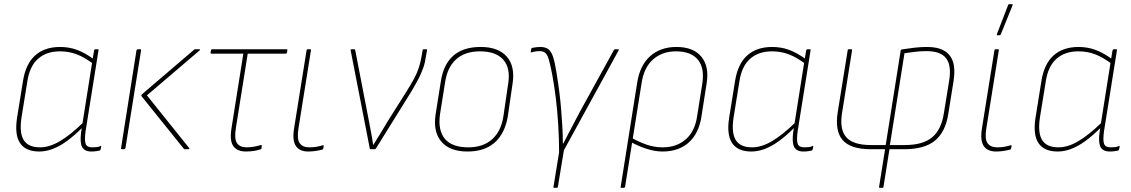

<svg xmlns="http://www.w3.org/2000/svg" viewBox="-20 -715 5417 920"><path d="M168 11Q103 11 76 -29.5Q49 -70 62 -152L90 -326Q103 -409 148.5 -449.5Q194 -490 268 -490Q312 -490 350.5 -475.5Q389 -461 431 -430L427 -409Q384 -441 347 -455Q310 -469 267 -469Q203 -469 162.5 -433.5Q122 -398 111 -325L83 -152Q72 -79 93.5 -44Q115 -9 172 -9Q217 -9 267 -38.5Q317 -68 379 -128L375 -104Q336 -65 301 -39.5Q266 -14 233 -1.5Q200 11 168 11ZM418 11Q385 11 373.5 -10.5Q362 -32 369 -84L373 -108L374 -116L422 -419L423 -426L431 -474Q433 -479 437 -479H449Q453 -479 452 -474L390 -86Q384 -42 390.5 -25.5Q397 -9 421 -9Q433 -9 442.5 -10Q452 -11 461 -15Q466 -17 465 -12L462 1Q461 6 455 7Q449 8 439.5 9.5Q430 11 418 11Z M865 0Q862 0 861 -2L659 -253Q655 -257 660 -263L909 -476Q911 -479 915 -479H936Q938 -479 938.5 -477.5Q939 -476 937 -474L684 -258L887 -5Q888 -3 887 -1.5Q886 0 884 0ZM564 0Q558 0 560 -5L634 -474Q636 -479 640 -479H651Q657 -479 656 -474L581 -5Q579 0 575 0Z M1158 11Q1130 11 1112 -1Q1094 -13 1088.5 -37Q1083 -61 1089 -99L1146 -458H993Q988 -458 989 -464L991 -473Q992 -479 996 -479H1354Q1358 -479 1357 -474L1355 -463Q1354 -458 1349 -458H1167L1110 -100Q1102 -50 1115.5 -29.5Q1129 -9 1162 -9Q1179 -9 1196 -12Q1213 -15 1230 -20Q1235 -22 1234 -15L1233 -4Q1232 -1 1230.5 -0.5Q1229 0 1227 1Q1216 5 1197.5 8Q1179 11 1158 11Z M1457 11Q1416 11 1398 -15Q1380 -41 1389 -99L1449 -474Q1450 -479 1454 -479H1465Q1471 -479 1470 -474L1410 -99Q1402 -49 1416 -29Q1430 -9 1462 -9Q1477 -9 1492 -11Q1507 -13 1527 -19Q1532 -20 1531 -14L1529 -4Q1528 1 1524 2Q1508 6 1491 8.5Q1474 11 1457 11Z M1756 0Q1753 0 1752 -3L1660 -475Q1659 -479 1665 -479H1678Q1682 -479 1682 -475L1748 -134Q1753 -106 1758.5 -78Q1764 -50 1768 -21H1769Q1788 -51 1805.5 -80Q1823 -109 1841 -139L1928 -277Q1950 -312 1964 -338Q1978 -364 1986.5 -389.5Q1995 -415 2000 -445L2005 -474Q2006 -479 2011 -479H2022Q2027 -479 2026 -474L2021 -445Q2017 -415 2008 -389.5Q1999 -364 1984.5 -336Q1970 -308 1947 -270L1781 -3Q1779 0 1775 0Z M2220 11Q2136 11 2095.5 -35.5Q2055 -82 2067 -165L2092 -323Q2117 -490 2283 -490Q2368 -490 2408.5 -443.5Q2449 -397 2436 -314L2413 -156Q2399 -75 2350.5 -32Q2302 11 2220 11ZM2224 -9Q2295 -9 2338 -47.5Q2381 -86 2392 -157L2415 -314Q2427 -389 2391.5 -429Q2356 -469 2280 -469Q2209 -469 2166.5 -431.5Q2124 -394 2113 -322L2088 -165Q2078 -90 2112 -49.5Q2146 -9 2224 -9Z M2635 185Q2631 185 2632 181L2659 15Q2659 -49 2655 -115Q2651 -181 2643.5 -243Q2636 -305 2626 -358Q2617 -405 2610 -429Q2603 -453 2593 -461.5Q2583 -470 2566 -470Q2556 -470 2546 -468.5Q2536 -467 2526 -464Q2522 -463 2523 -467L2525 -479Q2526 -485 2532 -486Q2543 -488 2551.5 -489Q2560 -490 2569 -490Q2592 -490 2606.5 -480Q2621 -470 2630 -443Q2639 -416 2647 -364Q2655 -314 2660.5 -271Q2666 -228 2669 -187Q2672 -150 2674.5 -109Q2677 -68 2677 -27H2679Q2690 -49 2702.5 -72.5Q2715 -96 2729 -123Q2743 -150 2760 -182L2922 -476Q2924 -479 2928 -479H2942Q2946 -479 2945 -475L2682 5L2653 181Q2652 185 2649 185Z M2957 185Q2952 185 2954 181L3033 -318Q3046 -402 3095.5 -446Q3145 -490 3221 -490Q3302 -490 3340.5 -443.5Q3379 -397 3366 -316L3341 -156Q3328 -74 3279.5 -31.5Q3231 11 3155 11Q3118 11 3078 -2Q3038 -15 3000 -36L3004 -56Q3041 -35 3078 -22Q3115 -9 3156 -9Q3221 -9 3265 -46.5Q3309 -84 3320 -156L3345 -313Q3357 -389 3324 -429Q3291 -469 3219 -469Q3153 -469 3109 -430Q3065 -391 3054 -315L2975 181Q2973 185 2969 185Z M3580 11Q3515 11 3488 -29.5Q3461 -70 3474 -152L3502 -326Q3515 -409 3560.5 -449.5Q3606 -490 3680 -490Q3724 -490 3762.5 -475.5Q3801 -461 3843 -430L3839 -409Q3796 -441 3759 -455Q3722 -469 3679 -469Q3615 -469 3574.5 -433.5Q3534 -398 3523 -325L3495 -152Q3484 -79 3505.5 -44Q3527 -9 3584 -9Q3629 -9 3679 -38.5Q3729 -68 3791 -128L3787 -104Q3748 -65 3713 -39.5Q3678 -14 3645 -1.5Q3612 11 3580 11ZM3830 11Q3797 11 3785.5 -10.5Q3774 -32 3781 -84L3785 -108L3786 -116L3834 -419L3835 -426L3843 -474Q3845 -479 3849 -479H3861Q3865 -479 3864 -474L3802 -86Q3796 -42 3802.5 -25.5Q3809 -9 3833 -9Q3845 -9 3854.5 -10Q3864 -11 3873 -15Q3878 -17 3877 -12L3874 1Q3873 6 3867 7Q3861 8 3851.5 9.5Q3842 11 3830 11Z M4195 185Q4192 185 4192 182L4221 0H4152Q4056 0 4018 -43.5Q3980 -87 3994 -177L4042 -475Q4042 -479 4045 -479H4059Q4063 -479 4063 -475L4015 -175Q4002 -95 4035 -57.5Q4068 -20 4153 -20H4224L4296 -474Q4299 -478 4300 -478Q4332 -483 4362 -486.5Q4392 -490 4423 -490Q4474 -490 4505 -471.5Q4536 -453 4547 -417Q4558 -381 4549 -326L4524 -170Q4511 -84 4461 -42Q4411 0 4313 0H4242L4213 182Q4213 185 4209 185ZM4244 -20H4316Q4402 -20 4446.5 -57Q4491 -94 4503 -174L4528 -328Q4540 -400 4514 -435Q4488 -470 4420 -470Q4389 -470 4362.5 -466.5Q4336 -463 4314 -460Z M4753 11Q4712 11 4694 -15Q4676 -41 4685 -99L4745 -474Q4746 -479 4750 -479H4761Q4767 -479 4766 -474L4706 -99Q4698 -49 4712 -29Q4726 -9 4758 -9Q4773 -9 4788 -11Q4803 -13 4823 -19Q4828 -20 4827 -14L4825 -4Q4824 1 4820 2Q4804 6 4787 8.5Q4770 11 4753 11ZM4759 -546Q4757 -546 4756.5 -547.5Q4756 -549 4757 -552L4811 -692Q4812 -694 4813.5 -694.5Q4815 -695 4817 -695H4829Q4831 -695 4832 -693.5Q4833 -692 4832 -690L4775 -549Q4774 -546 4768 -546Z M5048 11Q4983 11 4956 -29.5Q4929 -70 4942 -152L4970 -326Q4983 -409 5028.5 -449.5Q5074 -490 5148 -490Q5192 -490 5230.5 -475.5Q5269 -461 5311 -430L5307 -409Q5264 -441 5227 -455Q5190 -469 5147 -469Q5083 -469 5042.5 -433.5Q5002 -398 4991 -325L4963 -152Q4952 -79 4973.5 -44Q4995 -9 5052 -9Q5097 -9 5147 -38.5Q5197 -68 5259 -128L5255 -104Q5216 -65 5181 -39.5Q5146 -14 5113 -1.5Q5080 11 5048 11ZM5298 11Q5265 11 5253.5 -10.5Q5242 -32 5249 -84L5253 -108L5254 -116L5302 -419L5303 -426L5311 -474Q5313 -479 5317 -479H5329Q5333 -479 5332 -474L5270 -86Q5264 -42 5270.5 -25.5Q5277 -9 5301 -9Q5313 -9 5322.5 -10Q5332 -11 5341 -15Q5346 -17 5345 -12L5342 1Q5341 6 5335 7Q5329 8 5319.5 9.5Q5310 11 5298 11Z"/></svg>

Font: Sofia Sans Semi Condensed Thin
Style: Italic
Weight: 250
Italic angle: -9°
Version: Version 4.100